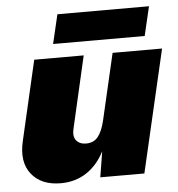

<svg xmlns="http://www.w3.org/2000/svg" viewBox="-50 -724 726 781"><g transform="rotate(-5 312.5 -333.0)"><path d="M167 10Q88 10 48 -40Q8 -90 28 -175L103 -500H305L238 -208Q230 -176 243.5 -159Q257 -142 284 -142Q315 -142 332.5 -164Q350 -186 360 -228L423 -500H625L509 0H329L346 -105Q318 -50 272.5 -20Q227 10 167 10ZM587 -676 559 -557H185L213 -676Z"/></g></svg>

Font: Work Sans ExtraBold
Style: Italic
Weight: 800
Italic angle: -13°
Designer: Wei Huang
Foundry: Wei Huang
Version: Version 2.012; ttfautohint (v1.8.3)